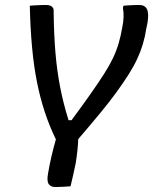

<svg xmlns="http://www.w3.org/2000/svg" viewBox="-20 -555 640 773"><path d="M295 5Q294 29 291.5 52.5Q289 76 285 101Q280 125 275 148Q270 171 264 195Q248 196 233 197Q218 198 202 198Q185 198 176.5 186.5Q168 175 173 146Q179 110 187 75.5Q195 41 205 6Q180 -45 161 -102Q142 -159 129 -224Q116 -289 109 -365.5Q102 -442 100 -532Q110 -533 121 -533.5Q132 -534 143 -534.5Q154 -535 164 -535Q176 -535 183 -532Q190 -529 193.5 -523Q197 -517 196 -507Q197 -419 203 -345.5Q209 -272 222 -205Q235 -138 256 -71H268Q313 -132 345 -177.5Q377 -223 399 -257.5Q421 -292 435 -321.5Q449 -351 457.5 -380Q466 -409 472 -443Q477 -468 477.5 -486.5Q478 -505 475 -523L477 -532Q487 -533 497.5 -533.5Q508 -534 519 -534.5Q530 -535 540 -535Q563 -535 571.5 -518.5Q580 -502 574 -464L569 -440Q564 -407 555 -377Q546 -347 532 -317Q518 -287 497 -254Q476 -221 448 -182.5Q420 -144 382 -98Q344 -52 295 5Z"/></svg>

Font: Rec Mono Semicasual
Style: Italic
Weight: 400
Italic angle: -10°
Version: Version 1.085; ttfautohint (v1.8.4.7-5d5b)